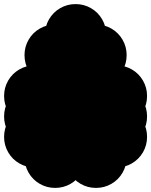

<svg xmlns="http://www.w3.org/2000/svg" viewBox="-70 -820 740 940"><path d="M150 -350Q150 -391 170 -425.5Q190 -460 224.5 -480Q259 -500 300 -500Q341 -500 375.5 -480Q410 -460 430 -425.5Q450 -391 450 -350Q450 -309 430 -274.5Q410 -240 375.5 -220Q341 -200 300 -200Q259 -200 224.5 -220Q190 -240 170 -274.5Q150 -309 150 -350ZM350 -350Q350 -391 370 -425.5Q390 -460 424.5 -480Q459 -500 500 -500Q541 -500 575.5 -480Q610 -460 630 -425.5Q650 -391 650 -350Q650 -309 630 -274.5Q610 -240 575.5 -220Q541 -200 500 -200Q459 -200 424.5 -220Q390 -240 370 -274.5Q350 -309 350 -350ZM350 -250Q350 -291 370 -325.5Q390 -360 424.5 -380Q459 -400 500 -400Q541 -400 575.5 -380Q610 -360 630 -325.5Q650 -291 650 -250Q650 -209 630 -174.5Q610 -140 575.5 -120Q541 -100 500 -100Q459 -100 424.5 -120Q390 -140 370 -174.5Q350 -209 350 -250ZM-50 -150Q-50 -191 -30 -225.5Q-10 -260 24.5 -280Q59 -300 100 -300Q141 -300 175.5 -280Q210 -260 230 -225.5Q250 -191 250 -150Q250 -109 230 -74.5Q210 -40 175.5 -20Q141 0 100 0Q59 0 24.5 -20Q-10 -40 -30 -74.5Q-50 -109 -50 -150ZM-50 -250Q-50 -291 -30 -325.5Q-10 -360 24.5 -380Q59 -400 100 -400Q141 -400 175.5 -380Q210 -360 230 -325.5Q250 -291 250 -250Q250 -209 230 -174.5Q210 -140 175.5 -120Q141 -100 100 -100Q59 -100 24.5 -120Q-10 -140 -30 -174.5Q-50 -209 -50 -250ZM-50 -350Q-50 -391 -30 -425.5Q-10 -460 24.5 -480Q59 -500 100 -500Q141 -500 175.5 -480Q210 -460 230 -425.5Q250 -391 250 -350Q250 -309 230 -274.5Q210 -240 175.5 -220Q141 -200 100 -200Q59 -200 24.5 -220Q-10 -240 -30 -274.5Q-50 -309 -50 -350ZM50 -50Q50 -91 70 -125.5Q90 -160 124.5 -180Q159 -200 200 -200Q241 -200 275.5 -180Q310 -160 330 -125.5Q350 -91 350 -50Q350 -9 330 25.5Q310 60 275.5 80Q241 100 200 100Q159 100 124.5 80Q90 60 70 25.5Q50 -9 50 -50ZM350 -150Q350 -191 370 -225.5Q390 -260 424.5 -280Q459 -300 500 -300Q541 -300 575.5 -280Q610 -260 630 -225.5Q650 -191 650 -150Q650 -109 630 -74.5Q610 -40 575.5 -20Q541 0 500 0Q459 0 424.5 -20Q390 -40 370 -74.5Q350 -109 350 -150ZM250 -50Q250 -91 270 -125.5Q290 -160 324.5 -180Q359 -200 400 -200Q441 -200 475.5 -180Q510 -160 530 -125.5Q550 -91 550 -50Q550 -9 530 25.5Q510 60 475.5 80Q441 100 400 100Q359 100 324.5 80Q290 60 270 25.5Q250 -9 250 -50ZM150 -250Q150 -291 170 -325.5Q190 -360 224.5 -380Q259 -400 300 -400Q341 -400 375.5 -380Q410 -360 430 -325.5Q450 -291 450 -250Q450 -209 430 -174.5Q410 -140 375.5 -120Q341 -100 300 -100Q259 -100 224.5 -120Q190 -140 170 -174.5Q150 -209 150 -250ZM150 -150Q150 -191 170 -225.5Q190 -260 224.5 -280Q259 -300 300 -300Q341 -300 375.5 -280Q410 -260 430 -225.5Q450 -191 450 -150Q450 -109 430 -74.5Q410 -40 375.5 -20Q341 0 300 0Q259 0 224.5 -20Q190 -40 170 -74.5Q150 -109 150 -150ZM150 -650Q150 -691 170 -725.5Q190 -760 224.5 -780Q259 -800 300 -800Q341 -800 375.5 -780Q410 -760 430 -725.5Q450 -691 450 -650Q450 -609 430 -574.5Q410 -540 375.5 -520Q341 -500 300 -500Q259 -500 224.5 -520Q190 -540 170 -574.5Q150 -609 150 -650ZM50 -550Q50 -591 70 -625.5Q90 -660 124.5 -680Q159 -700 200 -700Q241 -700 275.5 -680Q310 -660 330 -625.5Q350 -591 350 -550Q350 -509 330 -474.5Q310 -440 275.5 -420Q241 -400 200 -400Q159 -400 124.5 -420Q90 -440 70 -474.5Q50 -509 50 -550ZM250 -550Q250 -591 270 -625.5Q290 -660 324.5 -680Q359 -700 400 -700Q441 -700 475.5 -680Q510 -660 530 -625.5Q550 -591 550 -550Q550 -509 530 -474.5Q510 -440 475.5 -420Q441 -400 400 -400Q359 -400 324.5 -420Q290 -440 270 -474.5Q250 -509 250 -550Z"/></svg>

Font: TINY 5x3
Style: Regular
Weight: 400
Designer: Jack Halten Fahnestock
Foundry: Velvetyne Type Foundry
Version: Version 1.002